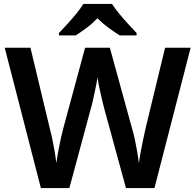

<svg xmlns="http://www.w3.org/2000/svg" viewBox="-20 -957 995 977"><path d="M950 -714 766 0H621L510 -406Q506 -420 501 -442Q496 -464 490.5 -488Q485 -512 481 -532.5Q477 -553 476 -564Q475 -553 471 -532.5Q467 -512 462 -488.5Q457 -465 452 -442.5Q447 -420 442 -404L333 0H188L4 -714H135L232 -309Q239 -283 246 -250Q253 -217 258.5 -184.5Q264 -152 267 -127Q270 -153 276 -185.5Q282 -218 289 -250Q296 -282 302 -304L413 -714H539L652 -303Q659 -281 666 -248.5Q673 -216 678.5 -183.5Q684 -151 687 -127Q690 -152 696 -184.5Q702 -217 709 -250Q716 -283 722 -309L820 -714ZM550 -937Q564 -915 586.5 -887.5Q609 -860 633 -834Q657 -808 675 -789V-777H589Q563 -793 533 -815Q503 -837 476 -864Q450 -837 421 -815.5Q392 -794 366 -777H280V-789Q299 -809 322.5 -834.5Q346 -860 368.5 -887.5Q391 -915 404 -937Z"/></svg>

Font: Noto Sans Sora Sompeng SemiBold
Style: Regular
Weight: 600
Version: Version 2.101